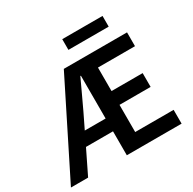

<svg xmlns="http://www.w3.org/2000/svg" viewBox="-179 -999 1188 1181"><g transform="rotate(-30 415.5 -408.5)"><path d="M297 -366 246 -261H394V-565H390Q366 -514 343 -464Q320 -414 297 -366ZM-3 0 324 -654H773V-556H510V-389H731V-291H510V-98H783V0H394V-170H202L119 0ZM407 -741V-817H693V-741Z"/></g></svg>

Font: Giro Sans Semibold
Style: Regular
Weight: 600
Designer: Paul D. Hunt
Foundry: Adobe Systems Incorporated
Version: Version 1.000;PS 1.0;hotconv 1.0.88;makeotf.lib2.5.647800